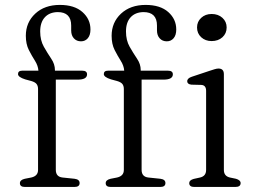

<svg xmlns="http://www.w3.org/2000/svg" viewBox="-20 -742 1009 762"><path d="M201.5 -68Q201.5 -40.5 228 -37.5L276 -32.5Q296 -30 296 -15.5Q296 0 275.5 0H79Q59 0 59 -15Q59 -28 78.5 -32.5L104 -37.5Q131 -43.5 131 -67.5V-388.5Q131 -401 125.2 -408.5Q119.5 -416 104 -420.5L80 -427Q51.5 -436 51.5 -448Q51.5 -461.5 68.5 -461.5H132.5Q131 -481.5 118.8 -500.8Q106.5 -520 94.5 -543.5Q82.5 -567 82.5 -600Q82.5 -653 119.8 -687.8Q157 -722.5 217.5 -722.5Q275.5 -722.5 307.2 -694.2Q339 -666 339 -625Q339 -602.5 328.5 -590.2Q318 -578 301.5 -578Q284 -578 273.2 -589.8Q262.5 -601.5 262.5 -621.5V-640.5Q262.5 -694 209 -694Q176.5 -693.5 158 -673.5Q139.5 -653.5 139.5 -617Q139.5 -582 154 -556.5Q168.5 -531 183.2 -509.2Q198 -487.5 198 -464V-461.5H306Q325.5 -461.5 325.5 -447Q325.5 -426 288.5 -426H201.5ZM542 -68Q542 -40.5 568.5 -37.5L616.5 -32.5Q636.5 -30 636.5 -15.5Q636.5 0 616 0H419.5Q399.5 0 399.5 -15Q399.5 -28 419 -32.5L444.5 -37.5Q471.5 -43.5 471.5 -67.5V-388.5Q471.5 -401 465.8 -408.5Q460 -416 444.5 -420.5L420.5 -427Q392 -436 392 -448Q392 -461.5 409 -461.5H473Q471.5 -481.5 459.2 -500.8Q447 -520 435 -543.5Q423 -567 423 -600Q423 -653 460.2 -687.8Q497.5 -722.5 558 -722.5Q616 -722.5 647.8 -694.2Q679.5 -666 679.5 -625Q679.5 -602.5 669 -590.2Q658.5 -578 642 -578Q624.5 -578 613.8 -589.8Q603 -601.5 603 -621.5V-640.5Q603 -694 549.5 -694Q517 -693.5 498.5 -673.5Q480 -653.5 480 -617Q480 -582 494.5 -556.5Q509 -531 523.8 -509.2Q538.5 -487.5 538.5 -464V-461.5H646.5Q666 -461.5 666 -447Q666 -426 629 -426H542ZM820 -579Q795 -579 778.5 -594.2Q762 -609.5 762 -633Q762 -656 778.5 -671.2Q795 -686.5 820 -686.5Q846 -686.5 862.8 -671.2Q879.5 -656 879.5 -633Q879.5 -609.5 862.8 -594.2Q846 -579 820 -579ZM868.5 -447.5V-67.5Q868.5 -43 892.5 -37.5L916.5 -32.5Q935 -27 935 -15.5Q935 0 914 0H751Q731 0 731 -15.5Q731 -27 749 -32L774 -37.5Q798 -43 798 -67.5V-381.5Q798 -403.5 779.5 -405L739.5 -406Q723 -408 723 -419.5Q723 -431.5 741.5 -437.5L810.5 -460.5Q822.5 -464.5 831.5 -467.2Q840.5 -470 847 -470Q868.5 -470 868.5 -447.5Z"/></svg>

Font: Fraunces 9pt Soft Light
Style: Regular
Weight: 300
Version: Version 1.000;[0bf87f6ff]